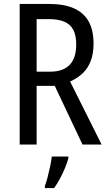

<svg xmlns="http://www.w3.org/2000/svg" viewBox="-20 -734 549 975"><path d="M227 -714Q306 -714 356 -691.5Q406 -669 430.5 -624.5Q455 -580 455 -512Q455 -462 441 -425Q427 -388 400.5 -362.5Q374 -337 336 -320L496 0H399L258 -298H166V0H80V-714ZM227 -637H166V-370H234Q300 -370 333.5 -404.5Q367 -439 367 -508Q367 -555 352 -583Q337 -611 306 -624Q275 -637 227 -637ZM327 71Q321 93 309.5 120.5Q298 148 284 174Q270 200 255 221H208V210Q215 192 222 165Q229 138 235 109.5Q241 81 243 61H327Z"/></svg>

Font: Noto Sans Khmer Condensed
Style: Regular
Weight: 400
Width: 3
Designer: Danh Hong and the Monotype Design Team
Foundry: Monotype Imaging Inc.
Version: Version 2.004